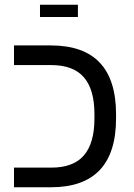

<svg xmlns="http://www.w3.org/2000/svg" viewBox="-20 -791 565 811"><path d="M470.2 -291Q470.2 0 194.8 0H39.1V-83H196.8Q290 -83 334.5 -134.8Q378.9 -186.5 378.9 -290V-309.1Q378.9 -413.1 334.2 -464.6Q289.6 -516.1 196.8 -516.1H39.1V-599.1H194.8Q470.2 -599.1 470.2 -308.1ZM148.9 -771H309.1V-719.2H148.9Z"/></svg>

Font: Liberation Sans
Style: Regular
Weight: 400
Designer: Steve Matteson
Foundry: Ascender Corporation
Version: Version 2.00.1